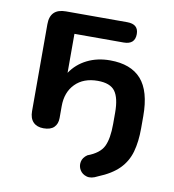

<svg xmlns="http://www.w3.org/2000/svg" viewBox="-76 -556 726 800"><g transform="rotate(10 286.5 -156.0)"><path d="M389 166Q363 180 343.5 174.5Q324 169 314.5 153Q305 137 308.5 118.5Q312 100 331 87Q382 68 398 35Q414 2 414 -60V-108Q414 -170 393.5 -198Q373 -226 320 -226Q260 -226 225 -190.5Q190 -155 190 -96V-46Q190 -21 175.5 -6.5Q161 8 131 8Q103 8 87.5 -8Q72 -24 72 -54V-422Q72 -488 139 -488H398Q446 -488 446 -446Q446 -402 398 -402H190V-237Q216 -276 259 -297.5Q302 -319 356 -319Q444 -319 488 -269.5Q532 -220 532 -114V-62Q532 -6 520 37Q508 80 477 111.5Q446 143 389 166Z"/></g></svg>

Font: Chiron GoRound TC M
Style: Regular
Weight: 500
Designer: Ryoko NISHIZUKA 西塚涼子 (kana, bopomofo & ideographs); Paul D. Hunt (Latin, Greek & Cyrillic); Sandoll Communications 산돌커뮤니
Foundry: Adobe
Version: Version 1.000;hotconv 1.1.1;makeotfexe 2.6.0